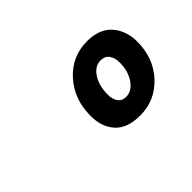

<svg xmlns="http://www.w3.org/2000/svg" viewBox="-49 -624 332 332"><g transform="rotate(-45 117.0 -458.0)"><path d="M86 -440Q86 -481 111 -508.5Q136 -536 173 -536Q203 -536 218.5 -518.5Q234 -501 234 -474Q234 -434 209 -407Q184 -380 147 -380Q116 -380 101 -396.5Q86 -413 86 -440ZM187 -470Q187 -481 182 -488.5Q177 -496 166 -496Q152 -496 142.5 -481.5Q133 -467 133 -445Q133 -434 138 -427Q143 -420 153 -420Q167 -420 177 -434.5Q187 -449 187 -470Z"/></g></svg>

Font: Be Vietnam
Style: Bold Italic
Weight: 700
Italic angle: -9.66701°
Designer: Gabriel Lam
Foundry: TypeRant
Version: Version 3.000